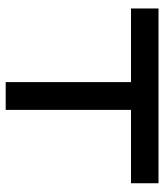

<svg xmlns="http://www.w3.org/2000/svg" viewBox="30 -620 590 691"><g transform="rotate(90 325.5 -275.0)"><path d="M376 0H276V-451H11V-550H640V-451H376Z"/></g></svg>

Font: Bruno Ace SC
Style: Regular
Weight: 400
Version: Version 1.100; ttfautohint (v1.8.4.7-5d5b);gftools[0.9.27]